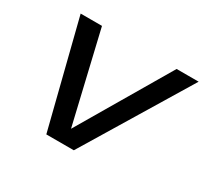

<svg xmlns="http://www.w3.org/2000/svg" viewBox="-139 -870 1128 1064"><g transform="rotate(30 425.0 -337.5)"><path d="M265 0H441L850 -675H709L368 -95.5L231.5 -675H95Z"/></g></svg>

Font: Anybody Expanded Medium
Style: Italic
Weight: 500
Width: 7
Italic angle: -10°
Version: Version 1.113;gftools[0.9.25]